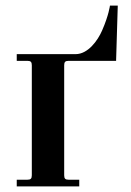

<svg xmlns="http://www.w3.org/2000/svg" viewBox="-20 -668 470 688"><path d="M40 0H264V-24H226C214 -24 210 -28 210 -40V-434C210 -446 214 -450 226 -450H396L402 -648H374C374 -648 370 -614 346 -559C330 -522 295 -474 251 -474H40V-450H78C90 -450 94 -446 94 -434V-40C94 -28 90 -24 78 -24H40Z"/></svg>

Font: Old Standard
Style: Bold
Weight: 700
Designer: Alexey Kryukov <alexios@thessalonica.org.ru>
Version: Version 2.0.2